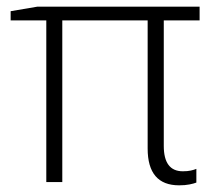

<svg xmlns="http://www.w3.org/2000/svg" viewBox="-20 -551 652 581"><path d="M533.2 -32.7Q547.4 -32.7 557.4 -34.9Q567.4 -37.1 574.2 -40V1.5Q566.9 4.4 553.5 7.1Q540 9.8 522 9.8Q426.8 9.8 426.8 -101.6V-489.3H168.5V0H120.1V-489.3H12.2V-517.1L92.8 -530.8H584V-489.3H475.6V-109.4Q475.6 -32.7 533.2 -32.7Z"/></svg>

Font: Open Sans Light
Style: Regular
Weight: 300
Designer: Monotype Design Team
Foundry: Monotype Imaging Inc.
Version: Version 3.000; ttfautohint (v1.8.4)